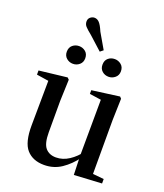

<svg xmlns="http://www.w3.org/2000/svg" viewBox="-168 -1046 1003 1173"><g transform="rotate(20 333.5 -459.5)"><path d="M213 -625Q189 -625 171 -640.5Q153 -656 153 -682Q153 -710 171 -725Q189 -740 213 -740Q237 -740 255 -725Q273 -710 273 -682Q273 -656 255 -640.5Q237 -625 213 -625ZM342 -751 257 -828Q227 -852 215 -865.5Q203 -879 203 -897Q203 -915 215.5 -925Q228 -935 242 -935Q260 -935 274 -920Q288 -905 304 -867L362 -767ZM445 -625Q420 -625 402.5 -640.5Q385 -656 385 -682Q385 -710 402.5 -725Q420 -740 445 -740Q468 -740 486.5 -725Q505 -710 505 -682Q505 -656 486.5 -640.5Q468 -625 445 -625ZM258 16Q185 16 144.5 -29.5Q104 -75 105 -187L108 -492L134 -472L30 -488V-515L212 -536L223 -525L218 -385V-181Q218 -109 242.5 -80.5Q267 -52 311 -52Q355 -52 395.5 -78.5Q436 -105 468 -149L497 -103H458Q420 -51 370.5 -17.5Q321 16 258 16ZM451 11 447 -111V-113L449 -477L374 -488V-512L553 -536L563 -525L559 -385V-35L631 -28V1Z"/></g></svg>

Font: Noto Serif TC SemiBold
Style: Regular
Weight: 600
Version: Version 2.002-H1;hotconv 1.1.0;makeotfexe 2.6.0